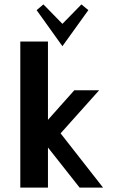

<svg xmlns="http://www.w3.org/2000/svg" viewBox="-20 -848 519 868"><path d="M71.8 0ZM196.8 -306.2 315.9 -439.9H428.2L253.9 -245.1L445.8 0H339.8L196.8 -181.2V0H71.8V-660.2H196.8ZM145.5 -639.2ZM262.2 -639.2 145.5 -802.2 176.3 -828.1 262.2 -740.2 348.1 -828.1 379.4 -802.2Z"/></svg>

Font: Pfennig
Style: Bold
Weight: 700
Version: Version 20120410 ; ttfautohint (v0.8)